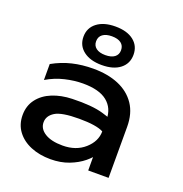

<svg xmlns="http://www.w3.org/2000/svg" viewBox="-152 -995 1090 1143"><g transform="rotate(20 393.5 -423.5)"><path d="M525 -322Q525 -394 474.5 -435Q424 -476 321 -476Q266 -476 207 -462Q148 -448 94 -416V-517Q153 -550 215.5 -565Q278 -580 349 -580Q441 -580 509.5 -551Q578 -522 616.5 -465Q655 -408 655 -323V0H526ZM291 -368Q416 -372 487.5 -351Q559 -330 566 -317.5Q573 -305 573 -178Q573 -153 553 -120Q533 -87 496 -56.5Q459 -26 407 -6Q355 14 291 14Q221 14 165.5 -9Q110 -32 78 -75Q46 -118 46 -177Q46 -236 78.5 -278.5Q111 -321 166.5 -343.5Q222 -366 291 -368ZM178 -179Q178 -138 218.5 -112.5Q259 -87 331 -87Q416 -87 470.5 -135.5Q525 -184 525 -247Q481 -271 370.5 -271Q260 -271 219 -245.5Q178 -220 178 -179ZM386 -617Q313 -617 270 -650Q227 -683 227 -739Q227 -795 270 -828Q313 -861 386 -861Q460 -861 502 -828Q544 -795 544 -739Q544 -683 502 -650Q460 -617 386 -617ZM386 -680Q424 -680 444.5 -695.5Q465 -711 465 -739Q465 -768 444.5 -783.5Q424 -799 386 -799Q349 -799 328 -783.5Q307 -768 307 -739Q307 -711 328 -695.5Q349 -680 386 -680Z"/></g></svg>

Font: Bounded
Style: Regular
Weight: 400
Designer: Vlad Churkin
Version: Version 1.0